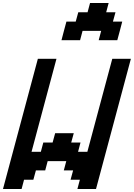

<svg xmlns="http://www.w3.org/2000/svg" viewBox="-20 -1270 899 1290"><path d="M500 0H625Q664.1 -146 742.2 -437.5Q820.3 -729 859.4 -875H734.4Q706.5 -771 650.6 -562.7Q594.7 -354.5 566.9 -250H504.4L521 -312.5H458.5L475.6 -375H350.6L333.5 -312.5H271L254.4 -250H191.9Q219.7 -354 275.6 -562.5Q331.5 -771 359.4 -875H234.4Q195.3 -729 117.2 -437.5Q39.1 -146 0 0H125L141.6 -62.5H204.1L221.2 -125H283.7L300.3 -187.5H425.3L408.7 -125H471.2L454.1 -62.5H516.6ZM643.1 -1000H768.1Q773.9 -1020.5 784.9 -1062.3Q795.9 -1104 801.3 -1125H738.8L755.9 -1187.5H693.4L710 -1250H585L568.4 -1187.5H505.9L488.8 -1125H426.3Q420.4 -1104 409.4 -1062.3Q398.4 -1020.5 393.1 -1000H518.1L534.7 -1062.5H659.7Z"/></svg>

Font: Faithful 32x
Style: Oblique
Weight: 400
Foundry: Faithful Resource Pack
Version: Version 1.0; January 27, 2023